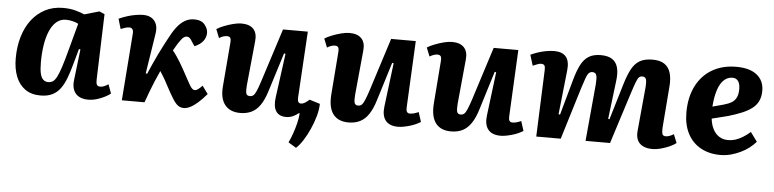

<svg xmlns="http://www.w3.org/2000/svg" viewBox="-44 -748 4692 1164"><g transform="rotate(5 2301.5 -166.0)"><path d="M540 -114Q539 -92 544 -81.5Q549 -71 566 -71Q577 -71 590 -76.5Q603 -82 614 -90L634 -35Q622 -25 600 -13.5Q578 -2 551.5 6Q525 14 498 14Q467 14 444 2Q421 -10 410 -35.5Q399 -61 404 -99L426 -285L417 -287L390 -190Q378 -146 364 -108.5Q350 -71 330.5 -43.5Q311 -16 281.5 -1Q252 14 208 14Q152 14 114.5 -13Q77 -40 58.5 -87.5Q40 -135 40 -197Q40 -269 58 -329.5Q76 -390 110 -434Q144 -478 192 -502.5Q240 -527 300 -527Q344 -527 377.5 -517.5Q411 -508 430 -499L521 -525L553 -511ZM248 -71Q265 -71 277 -79Q289 -87 300.5 -109Q312 -131 325.5 -173Q339 -215 357 -283L399 -439Q387 -446 365.5 -451.5Q344 -457 323 -457Q290 -457 265.5 -436Q241 -415 225 -377.5Q209 -340 201.5 -291Q194 -242 194 -187Q194 -143 200 -118Q206 -93 218.5 -82Q231 -71 248 -71Z M833 -175 842 -174Q854 -203 868 -233.5Q882 -264 896 -293.5Q910 -323 923.5 -348.5Q937 -374 947 -393Q969 -436 991 -465.5Q1013 -495 1039.5 -511Q1066 -527 1098 -527Q1141 -527 1161.5 -502.5Q1182 -478 1182 -452Q1182 -424 1164.5 -401.5Q1147 -379 1113 -365L1095 -392Q1087 -406 1079.5 -412.5Q1072 -419 1062 -419Q1054 -419 1045 -413.5Q1036 -408 1027 -395Q1019 -385 1008.5 -368.5Q998 -352 985 -328Q998 -313 1009 -296.5Q1020 -280 1032.5 -260Q1045 -240 1060 -212Q1077 -182 1088 -160.5Q1099 -139 1107.5 -125.5Q1116 -112 1123 -106Q1130 -100 1138 -100Q1148 -100 1159.5 -109Q1171 -118 1183 -131L1218 -83Q1190 -50 1165.5 -28.5Q1141 -7 1120 3.5Q1099 14 1081 14Q1062 14 1047 4Q1032 -6 1014 -34Q996 -62 968 -115Q960 -131 952 -145Q944 -159 936 -171.5Q928 -184 920 -197Q905 -165 890.5 -130Q876 -95 863.5 -62Q851 -29 841 0H703L734 -407Q736 -425 729.5 -434.5Q723 -444 710 -444Q699 -444 685.5 -440Q672 -436 658 -430L640 -491Q664 -502 691 -510.5Q718 -519 743.5 -523Q769 -527 788 -527Q819 -527 839.5 -513.5Q860 -500 868.5 -476Q877 -452 871 -417Z M1236 -480Q1253 -491 1279 -501.5Q1305 -512 1334 -519.5Q1363 -527 1385 -527Q1435 -527 1458.5 -501.5Q1482 -476 1477 -428L1450 -156Q1447 -121 1451.5 -107Q1456 -93 1474 -93Q1487 -93 1495.5 -100.5Q1504 -108 1513 -128.5Q1522 -149 1534 -186L1639 -513H1790L1766 -110Q1765 -92 1770 -83.5Q1775 -75 1786 -75Q1798 -75 1809.5 -82Q1821 -89 1837 -103L1901 -83Q1900 -46 1888.5 -6Q1877 34 1860 72Q1843 110 1822.5 142.5Q1802 175 1780 195L1732 166Q1744 141 1755 110Q1766 79 1774 46.5Q1782 14 1784 -15L1779 -16Q1762 -2 1743.5 6Q1725 14 1703 14Q1661 14 1642 -14.5Q1623 -43 1631 -101L1667 -367L1658 -369L1585 -136Q1568 -80 1545 -47Q1522 -14 1492 0Q1462 14 1424 14Q1362 14 1331 -25Q1300 -64 1306 -137L1328 -404Q1330 -427 1324.5 -435Q1319 -443 1304 -443Q1293 -443 1281 -439Q1269 -435 1257 -427Z M1893 -480Q1910 -491 1936.5 -501.5Q1963 -512 1991.5 -519.5Q2020 -527 2043 -527Q2092 -527 2116 -501.5Q2140 -476 2135 -428L2109 -157Q2106 -122 2110.5 -107.5Q2115 -93 2133 -93Q2146 -93 2154.5 -101Q2163 -109 2172 -130Q2181 -151 2193 -187L2297 -513H2447L2427 -107Q2426 -89 2431.5 -80.5Q2437 -72 2450 -72Q2462 -72 2476 -76Q2490 -80 2502 -86L2521 -27Q2508 -19 2491.5 -11.5Q2475 -4 2456 1.5Q2437 7 2418.5 10.5Q2400 14 2385 14Q2332 14 2308.5 -16Q2285 -46 2292 -101L2325 -367L2316 -369L2244 -136Q2228 -83 2206 -50Q2184 -17 2154 -1.5Q2124 14 2083 14Q2020 14 1989.5 -26Q1959 -66 1965 -146L1985 -404Q1987 -427 1981 -435Q1975 -443 1961 -443Q1951 -443 1939 -439Q1927 -435 1914 -427Z M2517 -480Q2534 -491 2560.5 -501.5Q2587 -512 2615.5 -519.5Q2644 -527 2667 -527Q2716 -527 2740 -501.5Q2764 -476 2759 -428L2733 -157Q2730 -122 2734.5 -107.5Q2739 -93 2757 -93Q2770 -93 2778.5 -101Q2787 -109 2796 -130Q2805 -151 2817 -187L2921 -513H3071L3051 -107Q3050 -89 3055.5 -80.5Q3061 -72 3074 -72Q3086 -72 3100 -76Q3114 -80 3126 -86L3145 -27Q3132 -19 3115.5 -11.5Q3099 -4 3080 1.5Q3061 7 3042.5 10.5Q3024 14 3009 14Q2956 14 2932.5 -16Q2909 -46 2916 -101L2949 -367L2940 -369L2868 -136Q2852 -83 2830 -50Q2808 -17 2778 -1.5Q2748 14 2707 14Q2644 14 2613.5 -26Q2583 -66 2589 -146L2609 -404Q2611 -427 2605 -435Q2599 -443 2585 -443Q2575 -443 2563 -439Q2551 -435 2538 -427Z M3557 -347Q3560 -385 3555 -402Q3550 -419 3530 -419Q3517 -419 3508 -409.5Q3499 -400 3491 -377Q3483 -354 3470 -314L3374 0H3225L3241 -406Q3242 -426 3236.5 -434Q3231 -442 3216 -442Q3207 -442 3194.5 -437.5Q3182 -433 3166 -426L3146 -491Q3165 -500 3188.5 -508Q3212 -516 3238.5 -521Q3265 -526 3289 -526Q3338 -526 3360.5 -499Q3383 -472 3377 -416L3348 -147L3357 -145L3418 -364Q3433 -418 3451.5 -454Q3470 -490 3498.5 -508Q3527 -526 3572 -526Q3616 -526 3641.5 -509.5Q3667 -493 3676 -459.5Q3685 -426 3678 -375L3650 -145L3658 -143L3723 -360Q3740 -417 3759.5 -454Q3779 -491 3809 -508.5Q3839 -526 3887 -526Q3934 -526 3960.5 -507.5Q3987 -489 3997 -454.5Q4007 -420 4003 -372L3983 -119Q3982 -94 3986 -82Q3990 -70 4007 -70Q4018 -70 4030 -74.5Q4042 -79 4055 -87L4076 -35Q4060 -22 4034.5 -11Q4009 0 3982.5 7Q3956 14 3934 14Q3898 14 3874.5 2Q3851 -10 3841 -32.5Q3831 -55 3834 -87L3859 -354Q3862 -392 3856.5 -405.5Q3851 -419 3834 -419Q3822 -419 3814 -411.5Q3806 -404 3796.5 -379Q3787 -354 3771 -304L3674 0H3525Z M4397 -527Q4479 -527 4522.5 -492Q4566 -457 4566 -396Q4566 -360 4553.5 -333.5Q4541 -307 4516 -288Q4491 -269 4455 -254Q4419 -239 4371 -225L4275 -201Q4279 -165 4293 -137.5Q4307 -110 4330.5 -95Q4354 -80 4385 -80Q4408 -80 4430 -87Q4452 -94 4474.5 -108Q4497 -122 4519 -141L4560 -85Q4543 -65 4519.5 -47Q4496 -29 4467.5 -15.5Q4439 -2 4408.5 6Q4378 14 4346 14Q4277 14 4225.5 -15Q4174 -44 4146.5 -97.5Q4119 -151 4119 -225Q4119 -318 4153.5 -386Q4188 -454 4250.5 -490.5Q4313 -527 4397 -527ZM4426 -395Q4426 -415 4421 -429Q4416 -443 4405.5 -451Q4395 -459 4379 -459Q4351 -459 4328.5 -439Q4306 -419 4292 -378.5Q4278 -338 4273 -274L4340 -292Q4369 -300 4388 -311.5Q4407 -323 4416.5 -343Q4426 -363 4426 -395Z"/></g></svg>

Font: Literata 18pt
Style: Bold Italic
Weight: 700
Italic angle: -2°
Designer: Latin by Veronika Burian and Jose Scaglione. Greek by Irene Vlachou. Cyrillic by Vera Evstafieva
Foundry: TypeTogether
Version: Version 3.103;gftools[0.9.29]